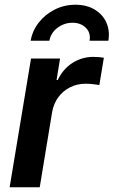

<svg xmlns="http://www.w3.org/2000/svg" viewBox="-20 -787 478 807"><path d="M20.5 0 110.4 -541H232.4L217.8 -450.7H222.7Q245.1 -497.6 284.9 -522.7Q324.7 -547.9 372.1 -547.9Q383.3 -547.9 395.8 -546.9Q408.2 -545.9 416.5 -544.4L397.5 -429.2Q389.2 -431.2 372.3 -433.1Q355.5 -435.1 339.4 -435.1Q304.7 -435.1 274.9 -420.2Q245.1 -405.3 225.3 -378.7Q205.6 -352.1 199.2 -316.4L147 0ZM297.4 -767.1Q344.2 -767.1 377.9 -746.8Q411.6 -726.6 427 -692.4Q442.4 -658.2 435.5 -615.7H356.4Q362.3 -648.9 340.8 -670.2Q319.3 -691.4 284.7 -691.4Q250 -691.4 221.7 -670.2Q193.4 -648.9 187.5 -615.7H108.9Q116.2 -658.2 143.1 -692.4Q169.9 -726.6 210 -746.8Q250 -767.1 297.4 -767.1Z"/></svg>

Font: Inter 17pt SemiBold
Style: Italic
Weight: 600
Italic angle: -9.3988°
Version: Version 4.001;git-66647c0bb